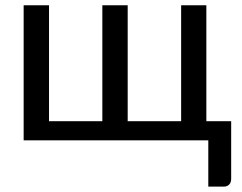

<svg xmlns="http://www.w3.org/2000/svg" viewBox="-20 -527 907 721"><path d="M68.8 -507.3H164.1V-71.8H364.3V-507.3H459.5V-71.8H660.2V-507.3H754.9V-71.8H848.1V144.5Q848.1 158.2 840.6 166Q833 173.8 820.3 173.8H762.2V0H68.8Z"/></svg>

Font: Lato-Medium
Style: Regular
Weight: 500
Designer: Lukasz Dziedzic
Foundry: tyPoland Lukasz Dziedzic
Version: Version 2.006; 2014-01-15